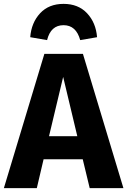

<svg xmlns="http://www.w3.org/2000/svg" viewBox="-33 -971 657 991"><path d="M394 -149H192L157 0H-13L196 -693H395L604 0H430ZM366 -268 293 -574 220 -268ZM468 -779 381 -764Q360 -841 295 -841Q229 -841 210 -764L123 -779Q129 -854 174 -902.5Q219 -951 295 -951Q371 -951 416.5 -902.5Q462 -854 468 -779Z"/></svg>

Font: FiraGOUPP
Style: Bold
Weight: 700
Designer: bBox Type
Foundry: bBox Type GmbH
Version: Version 1.001